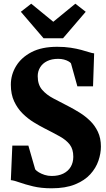

<svg xmlns="http://www.w3.org/2000/svg" viewBox="-20 -1005 573 1036"><path d="M258.5 11Q202 11 158.5 0.5Q115 -10 85 -20.8Q55 -31.5 38.5 -33L46.5 -219.5H133L170 -91Q176.5 -83 189.8 -75Q203 -67 221 -61.2Q239 -55.5 259 -55.5Q295.5 -55.5 321.8 -68.5Q348 -81.5 361.8 -105Q375.5 -128.5 375.5 -159Q375.5 -200 356.5 -224.8Q337.5 -249.5 302.5 -269Q267.5 -288.5 219 -313Q192.5 -326.5 161.5 -345.5Q130.5 -364.5 102.5 -392Q74.5 -419.5 56.5 -457.8Q38.5 -496 38.5 -548Q38.5 -602 66.8 -648.5Q95 -695 150.2 -723.8Q205.5 -752.5 288.5 -752.5Q329 -752.5 361.2 -747.5Q393.5 -742.5 418.2 -735.8Q443 -729 460.2 -723.5Q477.5 -718 488 -717L482 -539H397.5L363 -663Q359.5 -668.5 349.2 -674.2Q339 -680 324.8 -683.8Q310.5 -687.5 294 -687.5Q259 -687.5 234.2 -675.2Q209.5 -663 196.5 -641.5Q183.5 -620 183.5 -594Q183.5 -548.5 207 -521Q230.5 -493.5 268.8 -473.5Q307 -453.5 351.5 -430.5Q379.5 -416 409.8 -397.2Q440 -378.5 466 -353.2Q492 -328 508.2 -293.8Q524.5 -259.5 524.5 -214Q524.5 -177 511 -137.5Q497.5 -98 467 -64.5Q436.5 -31 385 -10Q333.5 11 258.5 11ZM215 -798.5 92.5 -941.5 148.5 -985 267.5 -887.5 386.5 -985 442.5 -941.5 320 -798.5Z"/></svg>

Font: Merriweather 24pt SemiCondensed Black
Style: Regular
Weight: 900
Width: 4
Designer: Eben Sorkin
Foundry: Eben Sorkin
Version: Version 2.100